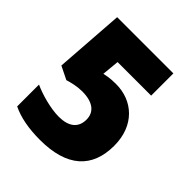

<svg xmlns="http://www.w3.org/2000/svg" viewBox="-198 -843 983 983"><g transform="rotate(45 293.0 -352.0)"><path d="M324 -468C277 -468 261 -463 240 -459L249 -553H492V-714H85L58 -337L129 -302C155 -310 191 -319 227 -319C306 -319 345 -286 345 -232C345 -173 305 -142 234 -142C175 -142 96 -164 46 -187V-29C99 -3 167 10 250 10C445 10 540 -78 540 -238C540 -385 443 -468 324 -468Z"/></g></svg>

Font: Noto Sans Lao UI Blk
Style: Regular
Weight: 900
Designer: Monotype Design Team
Foundry: Monotype Imaging Inc.
Version: Version 2.000